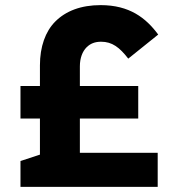

<svg xmlns="http://www.w3.org/2000/svg" viewBox="-20 -730 684 750"><path d="M60 -101V0H596V-133H292V-267H520V-394H292V-471C292 -503 302 -529 318 -545C333 -560 351 -567 375 -567C418 -567 447 -545 481 -501L598 -595C550 -660 486 -710 373 -710C296 -710 237 -687 196 -646C157 -607 136 -547 136 -475V-394H60V-267H136V-126Z"/></svg>

Font: Mission
Style: Bold
Weight: 700
Version: Version 1.000;FEAKit 1.0